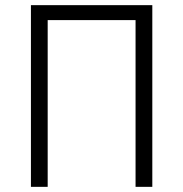

<svg xmlns="http://www.w3.org/2000/svg" viewBox="-20 -725 711 745"><path d="M100 0V-705H571V0H506V-647H165V0Z"/></svg>

Font: Nunito Sans 7pt Condensed Light
Style: Regular
Weight: 300
Width: 3
Designer: Vernon Adams
Foundry: Vernon Adams
Version: Version 3.101;gftools[0.9.27]